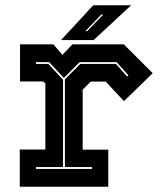

<svg xmlns="http://www.w3.org/2000/svg" viewBox="-20 -708 614 728"><path d="M55 0V-141H152V-391.5L144.5 -399H56V-540H182.5L216.5 -500L255 -540H449.5L559 -430.5L450 -324.5L381 -398.5H324L293.5 -368V-140.5H390.5V0ZM116.5 -67.5H329V-74.5H226V-407L284.5 -465.5H419.5L462 -418L467 -422.5L422 -472.5H282L222 -412.5L166.5 -472.5H116.5V-465.5H163.5L219 -405.5V-74.5H116.5ZM211.5 -556 333.5 -688H477L335 -556ZM304 -590H311L371.5 -653H364Z"/></svg>

Font: Tourney Thin ExtraBold
Style: Regular
Weight: 800
Version: Version 1.015